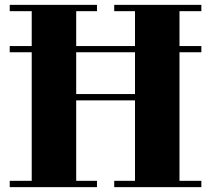

<svg xmlns="http://www.w3.org/2000/svg" viewBox="-20 -770 868 790"><path d="M20 -555V-580.5H808.5V-555ZM808.5 -750V-724H718.5V-26H808.5V0H450V-26H535.5V-357H293.5V-26H379V0H20V-26H110.5V-724H20V-750H379V-724H293.5V-383H535.5V-724H450V-750Z"/></svg>

Font: Bodoni Moda 9pt ExtraBold
Style: Regular
Weight: 800
Designer: Owen Earl
Foundry: indestructible type
Version: Version 2.005